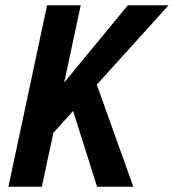

<svg xmlns="http://www.w3.org/2000/svg" viewBox="-20 -710 661 730"><path d="M12 0 159 -690H287L224 -396L466 -690H621L348 -388L487 0H349L258 -288L183 -205L139 0Z"/></svg>

Font: Radio Canada Condensed SemiBold
Style: Italic
Weight: 600
Width: 3
Italic angle: -12°
Designer: Charles Daoud, Etienne Aubert Bonn, Alexandre Saumier Demers, Jacques Le Bailly
Foundry: Radio-Canada
Version: Version 2.104; ttfautohint (v1.8.4.7-5d5b);gftools[0.9.28.de